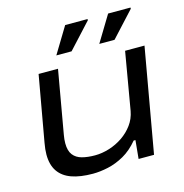

<svg xmlns="http://www.w3.org/2000/svg" viewBox="-108 -824 899 937"><g transform="rotate(-15 341.5 -356.0)"><path d="M248 12Q184 12 140.5 -3.5Q97 -19 74.5 -52Q52 -85 52 -137Q52 -150 53.5 -164.5Q55 -179 58 -195L117 -527H215L159 -208Q157 -197 156 -186.5Q155 -176 155 -166Q155 -128 171 -107.5Q187 -87 215.5 -79.5Q244 -72 281 -72Q316 -72 353 -83.5Q390 -95 421.5 -116.5Q453 -138 475 -168Q497 -198 504 -236L554 -527H652L559 0H481L490 -93H481Q446 -51 406 -28.5Q366 -6 325 3Q284 12 248 12ZM224 -592 304 -724H417V-718L301 -592ZM441 -592 521 -724H634V-718L518 -592Z"/></g></svg>

Font: Archivo Expanded
Style: Italic
Weight: 400
Width: 7
Italic angle: -10°
Designer: Hector Gatti
Foundry: Omnibus-Type
Version: Version 2.001